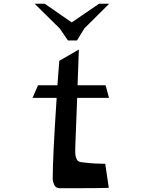

<svg xmlns="http://www.w3.org/2000/svg" viewBox="-20 -1000 752 1020"><path d="M341 -785 297 -849 164 -980H218L361 -881L506 -980H560L428 -849L389 -785ZM390 -480 380 -221Q379 -191 380.5 -178Q382 -165 388 -153Q394 -141 411 -138.5Q428 -136 455 -133.5Q482 -131 528 -130Q535 -130 539 -130L558 -2Q521 0 298 0Q276 0 268 -18Q260 -36 260 -50Q260 -164 281 -480H153L182 -547H285Q291 -633 295 -677L399 -737L392 -547H541L559 -480Z"/></svg>

Font: OpenDyslexic
Style: Regular
Weight: 400
Designer: Abbie Gonzalez
Version: Version 0.920;hotconv 1.0.109;makeotfexe 2.5.65596